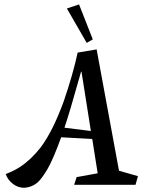

<svg xmlns="http://www.w3.org/2000/svg" viewBox="-20 -847 662 880"><path d="M286.6 -808.1 342.3 -826.7 405.3 -666.5 377.4 -650.4ZM422.9 -620.6 525.4 -64.5 612.3 -39.6 601.1 0H319.8L331.1 -35.2L427.7 -52.7L402.8 -210L260.3 -217.8Q225.1 -120.6 200.2 -76.7Q175.3 -33.2 155.8 -14.2Q135.3 5.9 106 11.7Q92.8 13.2 90.8 13.7Q63 13.7 39.6 -3.9Q15.6 -22 6.3 -49.3Q44.4 -64 71.8 -82Q121.6 -114.3 165.5 -170.4Q221.7 -244.1 272.5 -383.8Q314.5 -506.3 335.9 -606ZM396.5 -246.6 353.5 -518.6H351.6L304.2 -353.5Q283.7 -285.2 275.4 -261.7Z"/></svg>

Font: Neuton Cursive
Style: Regular
Weight: 500
Designer: Brian M Zick
Version: Version 1.43